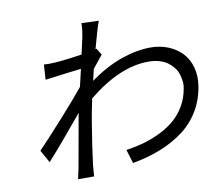

<svg xmlns="http://www.w3.org/2000/svg" viewBox="-84 -856 1125 988"><g transform="rotate(-10 478.0 -362.0)"><path d="M455.6 -612.9 476.9 -578.8Q471.2 -571.7 452.8 -548.8Q434.3 -525.9 424 -513.1Q421.5 -504.3 417.3 -483.8Q413 -463.4 410.2 -453.1Q494.3 -513.8 576 -542.4Q657.7 -571 729.4 -571Q778.8 -571 821 -554.2Q863.3 -537.3 892.6 -506.9Q921.9 -476.6 934.7 -431.1Q947.4 -385.7 938.9 -332Q927.6 -261.7 893.8 -205.4Q860.1 -149.1 807.2 -109.2Q754.3 -69.2 687.7 -42.6Q621.1 -16 539.1 -1.1L517 -73.2Q568.2 -80.6 613.3 -93.6Q658.4 -106.5 701.3 -128.2Q744.3 -149.9 776.6 -178.3Q808.9 -206.7 831.7 -246.4Q854.4 -286.2 862.2 -334.2Q866.1 -352.3 863.6 -371.6Q861.2 -391 855.5 -409.4Q849.8 -427.9 836.5 -444.6Q823.2 -461.3 805.9 -473.9Q788.7 -486.5 763.1 -493.8Q737.6 -501.1 707 -501.1Q556.5 -501.1 389.6 -365.1Q376.4 -304.3 367.9 -253.9Q343.8 -108 334.2 -25.9Q331.7 -2.8 329.5 32H245.7Q256.4 -14.2 258.2 -24.9Q291.2 -211.6 301.5 -268.1Q302.2 -272.7 304.7 -285.3Q307.2 -297.9 308.2 -304Q197.4 -169.4 117.2 -79.9L80.3 -146Q132.1 -199.6 213.6 -290.3Q295.1 -381 337.7 -433.9Q347.3 -475.1 359 -524.9Q285.9 -516.7 170.1 -501.1L175.1 -579.9Q179.7 -579.9 187.9 -579.4Q196 -578.8 199.9 -578.8Q257.8 -578.8 375 -596.9Q391 -665.8 394.5 -685Q394.9 -687.9 396.3 -696.4Q397.7 -704.9 398.3 -707.9Q398.8 -710.9 400 -719.8Q401.3 -728.7 401.3 -731.9Q401.3 -735.1 402 -744Q402.7 -752.8 402 -756L492.5 -752.8Q478.7 -717 450.3 -611.2Z"/></g></svg>

Font: Karasuma Gothic
Style: Italic
Weight: 400
Italic angle: -9.39999°
Designer: Rasmus Andersson / Ryoko Nishizuka
Foundry: Genbu
Version: Version 1.00